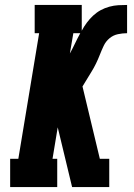

<svg xmlns="http://www.w3.org/2000/svg" viewBox="-20 -755 540 775"><path d="M21 0V-114H54L138 -621H120V-735H310V-631Q319 -648 330.5 -663.5Q342 -679 356 -692Q370 -705 386.5 -714Q403 -723 421.5 -728Q440 -733 457.5 -734Q475 -735 493 -735V-621Q475 -621 456 -617Q437 -613 422 -600.5Q407 -588 398.5 -570Q390 -552 383 -534Q376 -516 367.5 -498.5Q359 -481 349 -465L313 -406L383 -114H421V0H271L213 -241L192 -114H211V0ZM262 -539Q273 -559 283 -580Q293 -601 304 -621H276Z"/></svg>

Font: Iosevka Slab Heavy
Style: Italic
Weight: 900
Italic angle: -9°
Monospace: yes
Designer: Belleve Invis
Foundry: Belleve Invis
Version: Version 11.1.0; ttfautohint (v1.8.3)